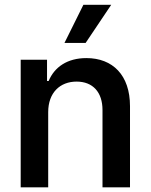

<svg xmlns="http://www.w3.org/2000/svg" viewBox="-20 -801 644 821"><path d="M186.1 -321.7C186.1 -404.5 236.5 -452.1 307.5 -452.1C376.8 -452.1 418.3 -407 418.3 -330.6V0H535.9V-346.9C535.9 -480.1 461.6 -552.6 349.4 -552.6C267.8 -552.6 212.7 -514.2 187.9 -454.5H181.1V-545.5H68.5V0H186.1ZM255.7 -617.5H346.2L455.6 -780.5H336.6Z"/></svg>

Font: Magic Ui Pro Semi Bold
Style: Regular
Weight: 600
Designer: Stefan Endress, Andreas Faust
Version: Version 1.000;FEAKit 1.0